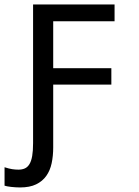

<svg xmlns="http://www.w3.org/2000/svg" viewBox="-46 -658 616 848"><path d="M460 -564H189V-356.9H445.8V-284.2H189V-6.8Q189 30.8 182.1 63Q175.3 95.2 158.4 118.9Q141.6 142.6 113.5 156.2Q85.4 169.9 42.5 169.9Q32.7 169.9 22.5 169.2Q12.2 168.5 2.9 167.5Q-6.3 166.5 -13.9 165Q-21.5 163.6 -25.9 162.1V80.6Q-6.8 86.9 7.6 89.1Q22 91.3 35.2 91.3Q51.8 91.3 64 85.7Q76.2 80.1 84.2 66.7Q92.3 53.2 96.2 30.8Q100.1 8.3 100.1 -25.9V-638.2H460Z"/></svg>

Font: Code New Roman
Style: Regular
Weight: 400
Monospace: yes
Designer: Sam Radian
Foundry: Code New Roman
Version: Version 2.00 November 29, 2014